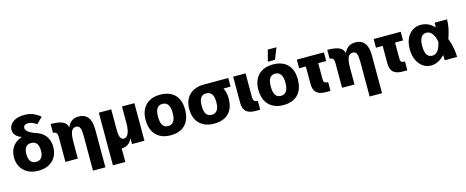

<svg xmlns="http://www.w3.org/2000/svg" viewBox="-43 -1494 5990 2467"><g transform="rotate(-15 2952.0 -260.5)"><path d="M290 20Q209 20 150 -11.5Q91 -43 59.5 -98.5Q28 -154 28 -226Q28 -298 59.5 -352Q91 -406 150 -436.5Q209 -467 291 -467Q370 -467 428.5 -438Q487 -409 519 -355Q551 -301 551 -226Q551 -151 518.5 -95.5Q486 -40 428 -10Q370 20 290 20ZM291 -98Q339 -98 362.5 -130Q386 -162 386 -222Q386 -262 375.5 -290.5Q365 -319 343.5 -334Q322 -349 288 -349Q193 -349 193 -226Q193 -164 217 -131Q241 -98 291 -98ZM276 -438Q216 -444 174.5 -462Q133 -480 111 -509.5Q89 -539 89 -577Q89 -617 114 -649.5Q139 -682 185 -701Q231 -720 294 -720Q365 -720 416.5 -697.5Q468 -675 507 -640L428 -561Q406 -579 375.5 -592Q345 -605 315 -605Q286 -605 270 -592Q254 -579 254 -557Q254 -537 269.5 -518.5Q285 -500 319 -482.5Q353 -465 408 -446Z M652 -327Q652 -372 637 -387Q622 -402 594 -402V-520Q713 -520 765 -488.5Q817 -457 817 -384V0H652ZM965 -260Q965 -333 952 -367Q939 -401 900 -401Q866 -401 848.5 -378.5Q831 -356 824 -316Q817 -276 817 -222L800 -288L798 -368Q807 -407 827 -442Q847 -477 881 -498.5Q915 -520 968 -520Q1045 -520 1087.5 -467Q1130 -414 1130 -304V200H965Z M1230 -500H1395V200H1230ZM1555 -123Q1535 -53 1495.5 -16.5Q1456 20 1394 20Q1317 20 1273.5 -36Q1230 -92 1230 -196V-500H1395V-232Q1395 -159 1409.5 -127Q1424 -95 1454 -95Q1495 -95 1516.5 -143Q1538 -191 1538 -278L1553 -211ZM1538 -500H1703V0H1538Z M2047 20Q1967 20 1908.5 -12Q1850 -44 1818 -105.5Q1786 -167 1786 -255Q1786 -338 1818 -397.5Q1850 -457 1908.5 -488.5Q1967 -520 2047 -520Q2175 -520 2243 -450Q2311 -380 2311 -255Q2311 -123 2243.5 -51.5Q2176 20 2047 20ZM2047 -103Q2096 -103 2121 -140Q2146 -177 2146 -252Q2146 -326 2121 -362Q2096 -398 2048 -398Q1998 -398 1974.5 -362Q1951 -326 1951 -252Q1951 -177 1974.5 -140Q1998 -103 2047 -103Z M2364 -245Q2364 -325 2396 -382Q2428 -439 2486.5 -469.5Q2545 -500 2625 -500Q2753 -500 2821 -432.5Q2889 -365 2889 -245Q2889 -118 2821.5 -49Q2754 20 2625 20Q2545 20 2486.5 -11Q2428 -42 2396 -101Q2364 -160 2364 -245ZM2625 -98Q2674 -98 2699 -133.5Q2724 -169 2724 -242Q2724 -313 2699 -348Q2674 -383 2626 -383Q2576 -383 2552.5 -348Q2529 -313 2529 -242Q2529 -170 2552.5 -134Q2576 -98 2625 -98ZM2620 -500H2952V-385H2665Z M3180 0Q3096 0 3056.5 -37Q3017 -74 3017 -153V-500H3182V-194Q3182 -148 3197 -132.5Q3212 -117 3243 -117V0Z M3547 20Q3467 20 3408.5 -12Q3350 -44 3318 -105.5Q3286 -167 3286 -255Q3286 -338 3318 -397.5Q3350 -457 3408.5 -488.5Q3467 -520 3547 -520Q3675 -520 3743 -450Q3811 -380 3811 -255Q3811 -123 3743.5 -51.5Q3676 20 3547 20ZM3547 -103Q3596 -103 3621 -140Q3646 -177 3646 -252Q3646 -326 3621 -362Q3596 -398 3548 -398Q3498 -398 3474.5 -362Q3451 -326 3451 -252Q3451 -177 3474.5 -140Q3498 -103 3547 -103ZM3537 -721H3652L3592 -570H3497Z M3864 -500H4224V-385H3864ZM4178 0H4116Q4031 0 3992 -37Q3953 -74 3953 -153V-500H4118V-177Q4118 -136 4132.5 -126.5Q4147 -117 4178 -117Z M4332 -327Q4332 -372 4317 -387Q4302 -402 4274 -402V-520Q4393 -520 4445 -488.5Q4497 -457 4497 -384V0H4332ZM4645 -260Q4645 -333 4632 -367Q4619 -401 4580 -401Q4546 -401 4528.5 -378.5Q4511 -356 4504 -316Q4497 -276 4497 -222L4480 -288L4478 -368Q4487 -407 4507 -442Q4527 -477 4561 -498.5Q4595 -520 4648 -520Q4725 -520 4767.5 -467Q4810 -414 4810 -304V200H4645Z M4886 -500H5246V-385H4886ZM5200 0H5138Q5053 0 5014 -37Q4975 -74 4975 -153V-500H5140V-177Q5140 -136 5154.5 -126.5Q5169 -117 5200 -117Z M5512 20Q5454 20 5405.5 -13.5Q5357 -47 5328.5 -108.5Q5300 -170 5300 -254Q5300 -336 5328 -396Q5356 -456 5405.5 -488Q5455 -520 5517 -520Q5597 -520 5661 -470Q5725 -420 5771 -341Q5813 -266 5837.5 -176Q5862 -86 5862 0H5698Q5697 -35 5696.5 -78.5Q5696 -122 5692.5 -168Q5689 -214 5679 -255Q5671 -297 5656 -330Q5641 -363 5617 -383Q5593 -403 5559 -403Q5513 -403 5489 -364.5Q5465 -326 5465 -250Q5465 -174 5489 -136Q5513 -98 5558 -98Q5597 -98 5623 -124Q5649 -150 5664 -193.5Q5679 -237 5687 -287Q5695 -343 5696 -399.5Q5697 -456 5697 -500H5862Q5862 -443 5850.5 -384.5Q5839 -326 5819 -270Q5789 -190 5742 -124.5Q5695 -59 5636.5 -19.5Q5578 20 5512 20Z"/></g></svg>

Font: Moderustic
Style: Bold
Weight: 700
Designer: Tural Alisoy
Foundry: TAFT Foundry
Version: Version 2.120